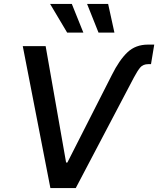

<svg xmlns="http://www.w3.org/2000/svg" viewBox="-20 -964 811 984"><path d="M553.2 -579.6Q591.3 -656.2 633.1 -695.8Q674.8 -735.4 738.3 -735.4H770.5L753.9 -635.3H740.7Q712.9 -635.3 698.5 -617.9Q684.1 -600.6 666 -566.4L368.2 0H238.3L96.7 -727.5H213.9L318.8 -130.9H325.2ZM484.9 -796.9 426.3 -943.8H534.2L566.4 -796.9ZM324.2 -796.9 236.8 -943.8H348.1L407.2 -796.9Z"/></svg>

Font: Inter 18pt Medium
Style: Italic
Weight: 500
Italic angle: -9.3988°
Designer: Rasmus Andersson
Foundry: rsms
Version: Version 4.001;git-66647c0bb